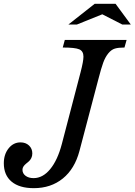

<svg xmlns="http://www.w3.org/2000/svg" viewBox="-43 -980 708 1010"><path d="M133.8 -43Q182.1 -43 220.9 -90.1Q259.8 -137.2 282.2 -222.2L380.9 -600.1Q396 -657.7 396 -682.1Q396 -710.9 374 -720.5Q352.1 -730 287.1 -730L297.9 -770H623L611.8 -730Q580.1 -730 561.3 -724.4Q542.5 -718.8 526.6 -699.2Q510.7 -679.7 500 -650.4Q489.3 -621.1 475.1 -565.9L375 -186Q350.1 -91.8 287.4 -41Q224.6 9.8 134.8 9.8Q59.1 9.8 18.1 -24.4Q-22.9 -58.6 -22.9 -121.1Q-22.9 -168 2.2 -199.5Q27.3 -231 64.9 -231Q92.3 -231 109.6 -214.6Q127 -198.2 127 -172.9Q127 -159.2 121.6 -148.4Q116.2 -137.7 108.6 -131.1Q101.1 -124.5 93.5 -118.4Q85.9 -112.3 80.6 -104.5Q75.2 -96.7 75.2 -86.9Q75.2 -67.4 91.6 -55.2Q107.9 -43 133.8 -43ZM455.1 -960H564.9L645 -851.1H600.1L495.1 -904.8L361.8 -851.1H316.9Z"/></svg>

Font: Libre Baskerville
Style: Italic
Weight: 400
Designer: Pablo Impallari, Rodrigo Fuenzalida
Foundry: Pablo Impallari, Rodrigo Fuenzalida
Version: Version 1.000